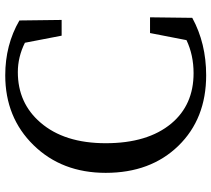

<svg xmlns="http://www.w3.org/2000/svg" viewBox="-57 -733 806 732"><g transform="rotate(-90 346.0 -367.0)"><path d="M425 16Q259 16 156 -90Q53 -196 53 -367Q53 -534 158.5 -642Q264 -750 425 -750Q541 -750 634 -696L636 -535H576L549 -675Q495 -702 437 -702Q319 -702 245 -616Q166 -525 166 -367Q166 -207 241 -117Q312 -32 433 -32Q502 -32 559 -59L586 -198H646L644 -37Q547 16 425 16Z"/></g></svg>

Font: GenRyuMin TW M
Style: Regular
Weight: 500
Version: Version 1.501;PS 1;hotconv 16.6.51;makeotf.lib2.5.65220